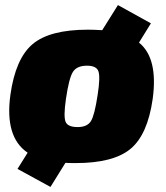

<svg xmlns="http://www.w3.org/2000/svg" viewBox="-20 -631 656 757"><path d="M575 -539 528 -463Q604 -402 582 -241Q562 -100 494.5 -44Q427 12 278 12Q251 12 238 11L179 106L49 35L89 -29Q-2 -90 21 -257Q41 -400 108.5 -457Q176 -514 327 -514Q349 -514 383 -512L445 -611ZM365 -257Q376 -328 368 -350Q360 -372 323 -372Q283 -372 267.5 -347.5Q252 -323 240 -241Q230 -172 238.5 -151Q247 -130 286 -130Q324 -130 338.5 -153.5Q353 -177 365 -257Z"/></svg>

Font: Exo 2.0 Black
Style: Italic
Weight: 900
Italic angle: -8°
Designer: Natanael Gama
Version: Version 1.001;PS 001.001;hotconv 1.0.70;makeotf.lib2.5.58329